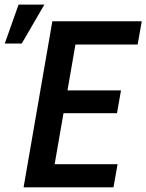

<svg xmlns="http://www.w3.org/2000/svg" viewBox="-39 -802 626 822"><path d="M464.4 -99.1 446.8 0H147L164.1 -99.1ZM301.3 -710.9 177.7 0H62L185.1 -710.9ZM479 -415 461.9 -317.4H202.1L218.8 -415ZM567.9 -710.9 550.3 -611.3H252.4L270 -710.9ZM-18.6 -615.7 40.5 -782.2H150.9L54.2 -615.7Z"/></svg>

Font: Roboto Condensed Medium
Style: Italic
Weight: 500
Italic angle: -12°
Designer: Christian Robertson
Foundry: Google
Version: Version 3.0; 2020